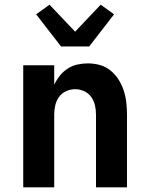

<svg xmlns="http://www.w3.org/2000/svg" viewBox="-20 -798 640 818"><path d="M79 0V-520H211V-437Q221 -458 235 -475.5Q249 -493 268 -505.5Q287 -518 309.5 -523Q332 -528 354 -528Q380 -528 405.5 -521Q431 -514 451 -497.5Q471 -481 485 -459Q499 -437 507 -412.5Q515 -388 518 -362Q521 -336 521 -310V0H389V-310Q389 -330 384.5 -349.5Q380 -369 368.5 -385Q357 -401 338.5 -409.5Q320 -418 300 -418Q280 -418 261.5 -409.5Q243 -401 231.5 -385Q220 -369 215.5 -349.5Q211 -330 211 -310V0ZM240 -600 134 -737 191 -778 300 -663 409 -778 466 -737 360 -600Z"/></svg>

Font: Iosevka Aile Extrabold
Style: Regular
Weight: 800
Designer: Belleve Invis
Foundry: Belleve Invis
Version: Version 27.3.5; ttfautohint (v1.8.4)